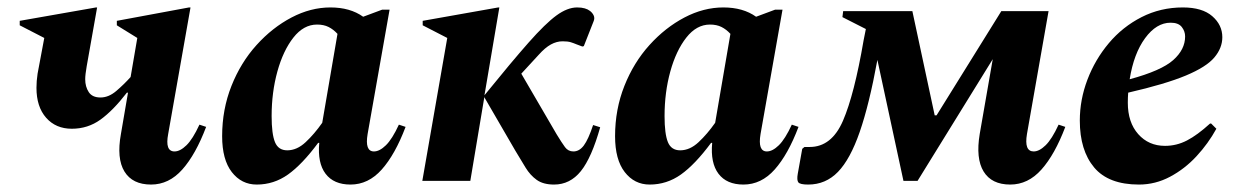

<svg xmlns="http://www.w3.org/2000/svg" viewBox="-20 -486 3326 516"><path d="M173 -140Q130 -140 104 -169.5Q78 -199 78 -250Q78 -268 81 -288L99 -384L33 -418V-430L238 -466H241L213 -308Q209 -285 209 -273Q209 -253 218.5 -238.5Q228 -224 250 -224Q272 -224 292.5 -241.5Q313 -259 331 -279L349 -384L294 -418V-430L488 -466H492L432 -126Q423 -79 449 -79Q464 -79 481 -95.5Q498 -112 516 -151L534 -145Q506 -71 470 -30.5Q434 10 386 10Q336 10 314.5 -25Q293 -60 305 -126L324 -237H321Q284 -189 250 -164.5Q216 -140 173 -140Z M670 10Q629 10 603 -23.5Q577 -57 577 -120Q577 -192 602 -255Q627 -318 669.5 -365Q712 -412 763.5 -439Q815 -466 868 -466Q921 -466 956 -441L1007 -460H1027L968 -126Q960 -79 985 -79Q1000 -79 1017 -95.5Q1034 -112 1052 -151L1070 -145Q1042 -71 1006 -30.5Q970 10 922 10Q877 10 855 -19Q833 -48 838 -102H835Q792 -44 754 -17Q716 10 670 10ZM710 -174Q710 -126 719 -104Q728 -82 752 -82Q778 -82 801.5 -104Q825 -126 846 -156L887 -395Q876 -407 863 -413.5Q850 -420 832 -420Q796 -420 768.5 -385Q741 -350 725.5 -294Q710 -238 710 -174Z M1115 0 1182 -384 1116 -418V-430L1319 -466H1322L1282 -230Q1355 -320 1400.5 -371.5Q1446 -423 1475.5 -444.5Q1505 -466 1531 -466Q1543 -466 1551.5 -463.5Q1560 -461 1565 -457Q1572 -452 1575.5 -444.5Q1579 -437 1575 -428L1549 -362L1545 -361L1529 -367Q1522 -370 1514 -372.5Q1506 -375 1492 -375Q1476 -375 1460.5 -366.5Q1445 -358 1428 -339L1381 -288L1476 -125Q1490 -102 1498.5 -90.5Q1507 -79 1521 -79Q1537 -79 1549 -95Q1561 -111 1574 -150L1593 -144Q1570 -62 1541 -26Q1512 10 1469 10Q1440 10 1422.5 -2.5Q1405 -15 1392.5 -35.5Q1380 -56 1365 -81L1282 -224V-227L1244 0Z M1726 10Q1685 10 1659 -23.5Q1633 -57 1633 -120Q1633 -192 1658 -255Q1683 -318 1725.5 -365Q1768 -412 1819.5 -439Q1871 -466 1924 -466Q1977 -466 2012 -441L2063 -460H2083L2024 -126Q2016 -79 2041 -79Q2056 -79 2073 -95.5Q2090 -112 2108 -151L2126 -145Q2098 -71 2062 -30.5Q2026 10 1978 10Q1933 10 1911 -19Q1889 -48 1894 -102H1891Q1848 -44 1810 -17Q1772 10 1726 10ZM1766 -174Q1766 -126 1775 -104Q1784 -82 1808 -82Q1834 -82 1857.5 -104Q1881 -126 1902 -156L1943 -395Q1932 -407 1919 -413.5Q1906 -420 1888 -420Q1852 -420 1824.5 -385Q1797 -350 1781.5 -294Q1766 -238 1766 -174Z M2432 -456 2492 -176H2497L2671 -456H2798L2740 -126Q2732 -79 2758 -79Q2773 -79 2790 -95.5Q2807 -112 2825 -151L2843 -145Q2815 -71 2779 -30.5Q2743 10 2695 10Q2645 10 2623.5 -25Q2602 -60 2613 -126L2648 -327L2446 0H2408L2338 -325Q2316 -205 2290.5 -131.5Q2265 -58 2232 -24Q2199 10 2152 10Q2130 10 2125.5 4Q2121 -2 2124 -19L2136 -86L2142 -91H2156Q2215 -91 2245.5 -161.5Q2276 -232 2301 -378L2307 -408L2244 -440L2246 -456Z M3041 10Q2959 10 2920.5 -36Q2882 -82 2882 -162Q2882 -218 2902.5 -272Q2923 -326 2960 -370Q2997 -414 3048 -440Q3099 -466 3159 -466Q3211 -466 3238 -442.5Q3265 -419 3265 -386Q3265 -357 3243.5 -331.5Q3222 -306 3167 -283Q3112 -260 3012 -237Q3011 -224 3011 -210Q3011 -157 3039 -125.5Q3067 -94 3111 -94Q3142 -94 3170 -108.5Q3198 -123 3232 -154H3235L3249 -140Q3227 -100 3195.5 -66Q3164 -32 3124.5 -11Q3085 10 3041 10ZM3126 -425Q3088 -425 3057.5 -383.5Q3027 -342 3016 -273Q3101 -296 3133 -324.5Q3165 -353 3165 -388Q3165 -402 3156 -413.5Q3147 -425 3126 -425Z"/></svg>

Font: Spectral
Style: Bold Italic
Weight: 700
Italic angle: -10°
Designer: Jean-Baptiste Levee
Foundry: Production Type
Version: Version 2.001